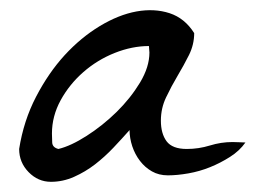

<svg xmlns="http://www.w3.org/2000/svg" viewBox="-20 -356 502 377"><path d="M17.6 -63.5Q26.4 -119.1 50.8 -166Q75.2 -212.9 106.9 -247.6Q138.7 -282.2 175.8 -304.7Q212.9 -327.1 248 -333.5Q283.2 -339.8 313 -330.1Q342.8 -320.3 361.3 -291Q361.3 -268.6 351.1 -248Q340.8 -227.5 328.6 -207Q316.4 -186.5 306.2 -165Q295.9 -143.6 295.9 -119.1Q295.9 -93.8 307.1 -78.6Q318.4 -63.5 346.7 -63.5Q370.1 -63.5 392.1 -70.3Q414.1 -77.1 436.5 -77.1Q440.4 -77.1 449.7 -76.7Q459 -76.2 461.9 -76.2Q450.2 -59.6 431.6 -47.9Q413.1 -36.1 392.6 -27.8Q372.1 -19.5 350.1 -15.6Q328.1 -11.7 309.6 -11.7Q292 -11.7 278.3 -19.5Q264.6 -27.3 254.9 -40Q245.1 -52.7 239.7 -68.8Q234.4 -85 234.4 -100.6Q219.7 -84 202.6 -65.9Q185.5 -47.9 166.5 -33.2Q147.5 -18.6 125.5 -8.8Q103.5 1 80.1 1Q54.7 1 36.1 -18.1Q17.6 -37.1 17.6 -63.5ZM82 -93.8Q82 -85.9 82.5 -76.2Q83 -66.4 94.7 -63.5Q119.1 -69.3 150.4 -89.4Q181.6 -109.4 209 -136.2Q236.3 -163.1 254.9 -193.8Q273.4 -224.6 273.4 -252.9Q273.4 -254.9 272.9 -259.3Q272.5 -263.7 272.5 -265.6Q239.3 -265.6 205.1 -252Q170.9 -238.3 143.6 -214.4Q116.2 -190.4 99.1 -159.2Q82 -127.9 82 -93.8Z"/></svg>

Font: La Belle Aurore
Style: Regular
Weight: 400
Version: Version 1.001 2001